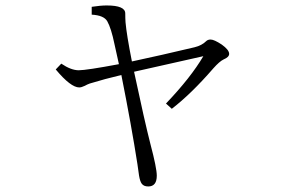

<svg xmlns="http://www.w3.org/2000/svg" viewBox="-20 -632 1040 693"><path d="M409.2 -400.4Q402.8 -428.2 393.1 -473.1Q381.3 -530.3 367.2 -555.2Q355 -576.7 311 -579.1V-607.4Q342.8 -612.3 365.2 -612.3Q432.1 -612.3 432.1 -583.5Q432.1 -565.4 433.1 -551.3Q437 -506.8 456.1 -410.2Q561 -432.6 682.1 -461.4Q708.5 -467.8 724.1 -483.4Q730 -489.3 740.2 -489.3Q752.9 -489.3 780.3 -471.2Q807.1 -452.1 807.1 -437.5Q807.1 -425.8 787.1 -417.5Q772.5 -410.6 750 -385.3Q670.4 -293.5 600.1 -239.3L579.1 -258.3Q668.9 -352.5 713.9 -429.2L463.9 -373Q502 -193.8 522.9 -112.3Q545.9 -25.4 545.9 2Q545.9 41 515.1 41Q499 41 491.7 31.2Q485.4 22.9 481.9 2L476.1 -39.1Q454.6 -177.7 418 -361.3Q358.4 -347.2 304.2 -330.6Q294.4 -327.1 286.1 -322.3Q273.9 -316.4 266.1 -316.4Q235.4 -316.4 181.2 -381.3L201.2 -402.3Q236.3 -378.4 264.2 -378.4Q291.5 -378.4 409.2 -400.4Z"/></svg>

Font: I.MingCP
Style: Regular
Weight: 400
Designer: I.Font Project
Version: Version 8.000; Sep 06, 2022